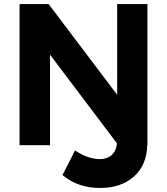

<svg xmlns="http://www.w3.org/2000/svg" viewBox="-20 -720 827 952"><path d="M711 0H710Q708 98 644.5 155Q581 212 476 212Q366 212 290 148L352 26Q383 47 415 58Q447 69 475 69Q511 69 533.5 49Q556 29 560 -9L228 -449V0H77V-700H221L561 -250V-700H711Z"/></svg>

Font: Argentum Sans SemiBold
Style: Regular
Weight: 600
Designer: Julieta Ulanovsky (Modified by Cristiano Sobral)
Foundry: Julieta Ulanovsky
Version: Version 5.001;November 22, 2018;FontCreator 11.5.0.2425 64-b